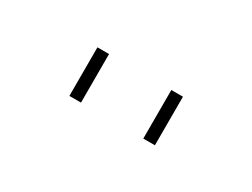

<svg xmlns="http://www.w3.org/2000/svg" viewBox="-26 -834 414 315"><g transform="rotate(30 181.0 -676.0)"><path d="M122 -630V-722H100V-630ZM262 -630V-722H240V-630Z"/></g></svg>

Font: Perun Thin
Style: Regular
Weight: 100
Foundry: Copyright (c) Stefan Peev, Context Ltd, 2016
Version: Version 1.089